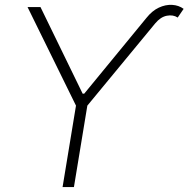

<svg xmlns="http://www.w3.org/2000/svg" viewBox="-20 -756 762 776"><path d="M306.6 -359.9 309.6 -377.4H326.2L323.2 -359.9ZM91.3 -727.5H143.6L316.4 -372.6L571.8 -683.6Q594.7 -712.4 621.8 -725.1Q648.9 -737.8 675.5 -736.3Q702.1 -734.9 722.2 -720.2L698.2 -685.1Q679.7 -697.3 654.3 -692.4Q628.9 -687.5 607.4 -661.6L333 -329.1L278.8 0H232.9L287.1 -329.1Z"/></svg>

Font: Inter ExtraLight
Style: Italic
Weight: 250
Italic angle: -9.3988°
Designer: Rasmus Andersson
Foundry: rsms
Version: Version 4.001;git-66647c0bb